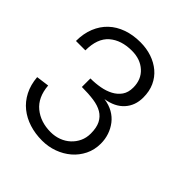

<svg xmlns="http://www.w3.org/2000/svg" viewBox="-181 -773 909 909"><g transform="rotate(45 273.0 -318.5)"><path d="M449.2 -175.8Q449.2 -133.8 432.1 -99.4Q415 -64.9 386.5 -40.5Q357.9 -16.1 320.6 -2.4Q283.2 11.2 242.2 11.2Q195.8 11.2 156 -1.5Q116.2 -14.2 85.7 -38.6Q55.2 -63 36.1 -100.1Q17.1 -137.2 13.2 -185.1L78.1 -193.8Q84 -120.1 129.4 -83Q174.8 -45.9 242.2 -45.9Q271 -45.9 296.4 -55.4Q321.8 -64.9 340.8 -82.5Q359.9 -100.1 370.8 -123.5Q381.8 -147 381.8 -175.8Q381.8 -214.8 369.4 -239.5Q356.9 -264.2 333.5 -278.1Q310.1 -292 275.6 -296.9Q241.2 -301.8 195.8 -301.8V-358.9Q229 -358.9 260 -364.5Q291 -370.1 315.4 -383.1Q339.8 -396 355 -417.5Q370.1 -439 370.1 -472.2Q370.1 -525.9 334.5 -558.3Q298.8 -590.8 242.2 -590.8Q170.9 -590.8 127.9 -553.5Q85 -516.1 85 -436H22Q22 -485.8 38.1 -525.4Q54.2 -564.9 83 -592Q111.8 -619.1 152.3 -633.5Q192.9 -647.9 242.2 -647.9Q283.2 -647.9 318.6 -636Q354 -624 380.6 -601.6Q407.2 -579.1 422.1 -546.6Q437 -514.2 437 -472.2Q437 -418 404.5 -382.1Q372.1 -346.2 312 -336.9Q346.2 -332 371.6 -317.6Q397 -303.2 414.1 -281Q431.2 -258.8 440.2 -231.9Q449.2 -205.1 449.2 -175.8Z"/></g></svg>

Font: Anonymous Pro
Style: Regular
Weight: 400
Monospace: yes
Designer: Mark Simonson
Version: Version 1.003